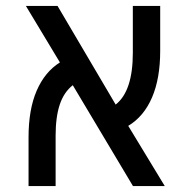

<svg xmlns="http://www.w3.org/2000/svg" viewBox="-20 -629 640 649"><path d="M168 -170.5V0H76.5V-164.5Q76.5 -259 104 -322.5Q131.5 -386 182.5 -418L67.5 -609H174.5L371 -275.5Q429 -321 429 -450.5V-609H521.5V-457Q521.5 -364 494 -299.8Q466.5 -235.5 413.5 -203.5L537 0H429.5L226 -341Q196 -317.5 182 -275.5Q168 -233.5 168 -170.5Z"/></svg>

Font: JuliaMono
Style: Regular
Weight: 400
Monospace: yes
Designer: cormullion
Foundry: corm
Version: Version 0.055; ttfautohint (v1.8.4)